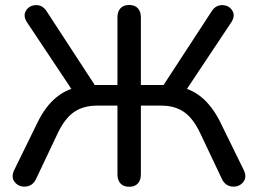

<svg xmlns="http://www.w3.org/2000/svg" viewBox="-20 -732 1022 760"><path d="M444.9 -42.3V-313.9H364.4Q309.7 -313.9 273 -288.5Q236.3 -263 209 -205.6L122.9 -24Q110 3.6 82.6 6.4Q55.3 9.1 38.7 -10.8Q22.1 -30.7 36.9 -60.2L128.2 -246.5Q159.9 -312 204.7 -348Q249.6 -383.9 310.6 -391.7L274.5 -362.1L87.4 -643Q70 -669.1 82.9 -690Q95.8 -710.9 122.2 -711.7Q148.6 -712.5 164.8 -687.1L365.6 -379.3L342.7 -395.5H444.9V-663.3Q444.9 -686.5 457 -699.4Q469 -712.3 491.6 -712.3Q513.5 -712.3 525.5 -699.4Q537.6 -686.5 537.6 -663.3V-395.5H641.2L616.9 -379.3L817.7 -687.1Q833.9 -712.5 860.3 -711.7Q886.7 -710.9 899.6 -690Q912.5 -669.1 895.1 -643L708 -362.1L671.9 -391.7Q732.5 -383.9 776.6 -348Q820.6 -312 852.9 -246.5L944.2 -60.2Q959 -30.7 942.4 -10.8Q925.8 9.1 898.5 6.4Q871.1 3.6 858.2 -24L772.1 -205.6Q744.8 -263.3 708.6 -288.6Q672.4 -313.9 618.1 -313.9H537.6V-42.3Q537.6 -18.5 525.5 -5.6Q513.5 7.3 491.6 7.3Q469 7.3 457 -5.6Q444.9 -18.5 444.9 -42.3Z"/></svg>

Font: SN Pro Thin
Style: Regular
Weight: 200
Designer: Tobias Whetton
Foundry: Supernotes
Version: Version 1.003;Glyphs 3.3 (3324)